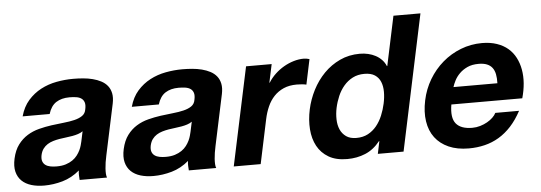

<svg xmlns="http://www.w3.org/2000/svg" viewBox="-64 -854 2835 1006"><g transform="rotate(-5 1353.5 -350.5)"><path d="M356.4 -252.9Q345.7 -245.1 331.5 -240.5Q317.4 -235.8 301 -232.9Q284.7 -230 267.1 -228Q249.5 -226.1 231.9 -223.1Q214.8 -220.2 198.5 -215.3Q182.1 -210.4 168.7 -201.9Q155.3 -193.4 145.5 -180.2Q135.7 -167 131.3 -147Q127.4 -127.4 131.8 -114.7Q136.2 -102.1 146.7 -94.5Q157.2 -86.9 172.4 -84Q187.5 -81.1 205.1 -81.1Q232.9 -81.1 253.4 -87.6Q273.9 -94.2 289.1 -104.7Q304.2 -115.2 314.2 -128.4Q324.2 -141.6 330.6 -155Q336.9 -168.5 340.1 -180.2Q343.3 -191.9 345.2 -200.2ZM50.3 -357.9Q64 -407.7 93.3 -440.9Q122.6 -474.1 160.6 -494.1Q198.7 -514.2 242.9 -522.5Q287.1 -530.8 330.6 -530.8Q356.4 -530.8 382.8 -528.6Q409.2 -526.4 433.1 -520.3Q457 -514.2 477.1 -503.7Q497.1 -493.2 510.3 -476.8Q523.4 -460.4 528.1 -437.5Q532.7 -414.6 526.4 -383.8L469.2 -115.2Q465.3 -97.7 462.6 -80.3Q460 -63 459 -47.9Q458 -32.7 458.7 -20.3Q459.5 -7.8 462.9 0H318.8Q317.9 -12.2 317.4 -24.7Q316.9 -37.1 318.8 -49.8Q277.3 -14.6 228.8 -0.7Q180.2 13.2 131.8 13.2Q94.7 13.2 64.5 4.2Q34.2 -4.9 14.4 -23.9Q-5.4 -43 -12.7 -72Q-20 -101.1 -11.2 -141.1Q-1.5 -185.1 19.8 -213.4Q41 -241.7 69.1 -259Q97.2 -276.4 130.4 -284.9Q163.6 -293.5 197 -298.1Q230.5 -302.7 262 -305.9Q293.5 -309.1 318.6 -315.2Q343.8 -321.3 360.4 -332.8Q377 -344.2 380.4 -366.2Q385.3 -388.7 380.9 -402.3Q376.5 -416 365.5 -423.6Q354.5 -431.2 338.1 -433.6Q321.8 -436 303.2 -436Q261.2 -436 233.2 -418Q205.1 -399.9 192.4 -357.9Z M930.7 -252.9Q919.9 -245.1 905.8 -240.5Q891.6 -235.8 875.2 -232.9Q858.9 -230 841.3 -228Q823.7 -226.1 806.2 -223.1Q789.1 -220.2 772.7 -215.3Q756.3 -210.4 742.9 -201.9Q729.5 -193.4 719.7 -180.2Q710 -167 705.6 -147Q701.7 -127.4 706.1 -114.7Q710.4 -102.1 720.9 -94.5Q731.4 -86.9 746.6 -84Q761.7 -81.1 779.3 -81.1Q807.1 -81.1 827.6 -87.6Q848.1 -94.2 863.3 -104.7Q878.4 -115.2 888.4 -128.4Q898.4 -141.6 904.8 -155Q911.1 -168.5 914.3 -180.2Q917.5 -191.9 919.4 -200.2ZM624.5 -357.9Q638.2 -407.7 667.5 -440.9Q696.8 -474.1 734.9 -494.1Q772.9 -514.2 817.1 -522.5Q861.3 -530.8 904.8 -530.8Q930.7 -530.8 957 -528.6Q983.4 -526.4 1007.3 -520.3Q1031.2 -514.2 1051.3 -503.7Q1071.3 -493.2 1084.5 -476.8Q1097.7 -460.4 1102.3 -437.5Q1106.9 -414.6 1100.6 -383.8L1043.5 -115.2Q1039.6 -97.7 1036.9 -80.3Q1034.2 -63 1033.2 -47.9Q1032.2 -32.7 1033 -20.3Q1033.7 -7.8 1037.1 0H893.1Q892.1 -12.2 891.6 -24.7Q891.1 -37.1 893.1 -49.8Q851.6 -14.6 803 -0.7Q754.4 13.2 706.1 13.2Q668.9 13.2 638.7 4.2Q608.4 -4.9 588.6 -23.9Q568.8 -43 561.5 -72Q554.2 -101.1 563 -141.1Q572.8 -185.1 594 -213.4Q615.2 -241.7 643.3 -259Q671.4 -276.4 704.6 -284.9Q737.8 -293.5 771.2 -298.1Q804.7 -302.7 836.2 -305.9Q867.7 -309.1 892.8 -315.2Q918 -321.3 934.6 -332.8Q951.2 -344.2 954.6 -366.2Q959.5 -388.7 955.1 -402.3Q950.7 -416 939.7 -423.6Q928.7 -431.2 912.4 -433.6Q896 -436 877.4 -436Q835.4 -436 807.4 -418Q779.3 -399.9 766.6 -357.9Z M1374 -517.1 1353.5 -420.9H1355.5Q1370.6 -445.3 1392.1 -465.6Q1413.6 -485.8 1438.5 -500.2Q1463.4 -514.6 1490.5 -522.7Q1517.6 -530.8 1543.9 -530.8Q1550.8 -530.8 1558.3 -529.5Q1565.9 -528.3 1573.7 -525.9L1545.9 -394Q1536.1 -396.5 1522.2 -397.7Q1508.3 -398.9 1495.6 -398.9Q1456.1 -398.9 1426.5 -386Q1397 -373 1375.7 -350.6Q1354.5 -328.1 1341.1 -297.9Q1327.6 -267.6 1320.3 -232.9L1271 0H1129.4L1239.3 -517.1Z M1898.9 -65.9Q1865.2 -23.4 1821 -5.1Q1776.9 13.2 1725.6 13.2Q1667 13.2 1628.2 -9.5Q1589.4 -32.2 1568.6 -70.6Q1547.9 -108.9 1544.2 -158.9Q1540.5 -209 1552.2 -263.2Q1563.5 -315.4 1588.1 -363.5Q1612.8 -411.6 1649.4 -449Q1686 -486.3 1733.6 -508.5Q1781.2 -530.8 1838.4 -530.8Q1861.3 -530.8 1882.3 -525.9Q1903.3 -521 1921.1 -511.5Q1939 -502 1952.9 -487.5Q1966.8 -473.1 1974.6 -454.1H1976.6L2031.7 -713.9H2173.8L2022.5 0H1887.2L1900.9 -65.9ZM1940.4 -259.8Q1947.3 -291.5 1947.3 -321Q1947.3 -350.6 1938 -373.5Q1928.7 -396.5 1908.2 -410.2Q1887.7 -423.8 1853 -423.8Q1818.4 -423.8 1791.5 -409.9Q1764.6 -396 1744.9 -372.8Q1725.1 -349.6 1712.4 -320.1Q1699.7 -290.5 1692.9 -258.8Q1686.5 -228.5 1687.3 -198.7Q1688 -168.9 1698.2 -145.5Q1708.5 -122.1 1729.2 -107.4Q1750 -92.8 1782.7 -92.8Q1817.9 -92.8 1844.2 -106.9Q1870.6 -121.1 1889.6 -144.5Q1908.7 -168 1921.1 -198Q1933.6 -228 1940.4 -259.8Z M2293.5 -224.1Q2281.7 -154.8 2307.1 -123.8Q2332.5 -92.8 2392.6 -92.8Q2414.1 -92.8 2434.3 -98.9Q2454.6 -105 2471.4 -114.5Q2488.3 -124 2500.7 -136Q2513.2 -147.9 2519 -160.2H2644Q2619.1 -113.8 2588.9 -80.8Q2558.6 -47.9 2523.7 -27.1Q2488.8 -6.3 2449 3.4Q2409.2 13.2 2365.2 13.2Q2304.2 13.2 2259.5 -6.6Q2214.8 -26.4 2188 -62Q2161.1 -97.7 2153.6 -147.7Q2146 -197.8 2158.7 -257.8Q2170.9 -315.9 2200.7 -366Q2230.5 -416 2273.2 -452.6Q2315.9 -489.3 2369.1 -510Q2422.4 -530.8 2481 -530.8Q2524.9 -530.8 2559.1 -519Q2593.3 -507.3 2617.4 -486.6Q2641.6 -465.8 2656.5 -437Q2671.4 -408.2 2677.5 -374Q2683.6 -339.8 2680.7 -301.8Q2677.7 -263.7 2666.5 -224.1ZM2543.5 -314Q2544.4 -341.3 2540.3 -361.8Q2536.1 -382.3 2525.6 -396Q2515.1 -409.7 2497.6 -416.7Q2480 -423.8 2454.1 -423.8Q2419.4 -423.8 2394.8 -412.4Q2370.1 -400.9 2353.3 -384Q2336.4 -367.2 2326.7 -348.1Q2316.9 -329.1 2312.5 -314Z"/></g></svg>

Font: XB Khoramshahr
Style: Bold Italic
Weight: 700
Italic angle: -12°
Designer: Behnam
Foundry: Irmug
Version: Version 8.005 2009